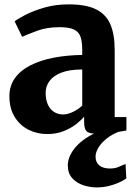

<svg xmlns="http://www.w3.org/2000/svg" viewBox="-20 -588 607 858"><path d="M190.5 11Q145.5 11 107 -8.5Q68.5 -28 45.2 -66Q22 -104 22 -158.5Q22 -204.5 46.8 -239Q71.5 -273.5 115.8 -296Q160 -318.5 219.2 -330Q278.5 -341.5 347.5 -342.5V-364.5Q347.5 -400.5 340 -423Q332.5 -445.5 310.5 -456Q288.5 -466.5 246.5 -466.5Q189 -466.5 146 -450.5Q103 -434.5 79 -423.5L45.5 -492.5Q58 -503 92.5 -521Q127 -539 177.2 -553.8Q227.5 -568.5 286.5 -568.5Q365 -568.5 409.8 -546Q454.5 -523.5 473.5 -478.5Q492.5 -433.5 492.5 -364.5V-65H545V-5Q533.5 -2.5 511 1Q488.5 4.5 462.8 7.2Q437 10 416.5 10Q380 10 368 -0.5Q356 -11 356 -42.5V-67Q343.5 -51.5 320.2 -33.2Q297 -15 264.5 -2Q232 11 190.5 11ZM262.5 -76.5Q282.5 -76.5 306.5 -88.2Q330.5 -100 347.5 -116V-277.5Q289.5 -277.5 253.2 -263Q217 -248.5 200.5 -225Q184 -201.5 184 -173.5Q184 -142.5 193.8 -121Q203.5 -99.5 221.2 -88Q239 -76.5 262.5 -76.5ZM412.5 249.5Q382.5 249.5 352.5 239.8Q322.5 230 302.8 208.2Q283 186.5 283 151Q283 130 292.5 108.5Q302 87 320.5 66.5Q339 46 365 28.8Q391 11.5 424.5 -1L459.5 -5L515 -1Q480.5 12 456.5 31.2Q432.5 50.5 419.8 71.8Q407 93 407 112Q407 137 423.8 151Q440.5 165 471 165Q493.5 165 509 158.2Q524.5 151.5 541 144.5L544.5 209.5Q530.5 219.5 509.2 228.8Q488 238 463.2 243.8Q438.5 249.5 412.5 249.5Z"/></svg>

Font: Merriweather ExtraBold
Style: Regular
Weight: 800
Version: Version 2.100